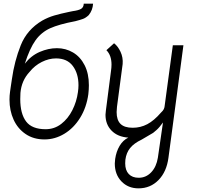

<svg xmlns="http://www.w3.org/2000/svg" viewBox="-20 -748 1105 1052"><path d="M32 -202Q32 -224 35 -245L39 -273L45 -313Q59 -413 93.5 -499.5Q128 -586 211 -635Q243 -653 277 -663Q311 -673 359 -683L379 -687Q409 -691 423.5 -699Q438 -707 439 -728H490Q488 -692 466 -665Q450 -650 435 -644.5Q420 -639 393 -632Q303 -615 254.5 -593Q206 -571 174.5 -527Q143 -483 116 -399Q150 -443 197.5 -463.5Q245 -484 292 -484Q340 -484 380 -460.5Q420 -437 443.5 -391Q467 -345 467 -281Q467 -258 464 -232Q454 -159 419 -102.5Q384 -46 332.5 -15Q281 16 224 16Q164 16 120.5 -13.5Q77 -43 54.5 -92.5Q32 -142 32 -202ZM410 -281Q410 -345 379 -386.5Q348 -428 287 -428Q248 -428 209 -408.5Q170 -389 142 -354Q98 -307 92 -239Q91 -227 91 -205Q91 -125 123 -82.5Q155 -40 230 -40Q278 -40 315.5 -69Q353 -98 376.5 -144.5Q400 -191 407 -243Q410 -263 410 -281Z M985 -500 937 -138 903 116Q893 193 848.5 238.5Q804 284 739 284Q682 284 645.5 246Q609 208 609 148Q609 139 611 123Q617 82 635.5 51Q654 20 683 6Q625 2 591.5 -32Q558 -66 558 -119Q558 -125 560 -141L588 -358Q591 -378 591 -394Q591 -445 563 -473L605 -511Q626 -495 640.5 -464Q655 -433 652 -397L621 -163Q619 -141 619 -134Q619 -90 640.5 -69Q662 -48 707 -48Q750 -48 787 -67.5Q824 -87 862 -131Q873 -141 877.5 -150Q882 -159 883 -174L927 -500ZM873 -77Q853 -49 837.5 -35.5Q822 -22 819 -20L756 17Q714 37 693 63Q672 89 667 127Q666 134 666 147Q666 185 685.5 205.5Q705 226 740 226Q780 226 808.5 196Q837 166 845 116Z"/></svg>

Font: Bellota
Style: Italic
Weight: 400
Italic angle: -7.5°
Designer: Kemie Guaida
Foundry: Kemie Guaida
Version: Version 4.001